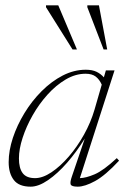

<svg xmlns="http://www.w3.org/2000/svg" viewBox="-20 -690 477 720"><path d="M250 -29.5 298 -170.5Q267.5 -121 231.8 -80Q196 -39 160.2 -14.5Q124.5 10 95 10Q51 10 31.8 -15Q12.5 -40 12.5 -82Q12.5 -125 28.2 -172.8Q44 -220.5 71.8 -266Q99.5 -311.5 136.2 -348.2Q173 -385 215.2 -406.8Q257.5 -428.5 301.5 -428.5Q326 -428.5 342 -420.8Q358 -413 369.5 -400L377 -426H409.5L279.5 -22Q302.5 -22.5 335.2 -36.5Q368 -50.5 418 -97L426.5 -87.5Q375 -32 336.5 -11Q298 10 271.5 10Q248 10 245 1.5Q242 -7 250 -29.5ZM51 -96Q51 -59.5 65 -40.8Q79 -22 111.5 -22Q140 -22 173 -44Q206 -66 237.8 -102.8Q269.5 -139.5 295 -185.2Q320.5 -231 334.5 -279L361.5 -372.5Q353 -392 339 -402.8Q325 -413.5 301 -413.5Q263 -413.5 226.5 -392Q190 -370.5 158.2 -335.2Q126.5 -300 102.5 -257.8Q78.5 -215.5 64.8 -173.2Q51 -131 51 -96ZM268.5 -504.5H252L152.5 -663V-670H198.5ZM382 -504.5H368.5L307.5 -663V-670H351Z"/></svg>

Font: Newsreader 16pt ExtraLight
Style: Italic
Weight: 275
Italic angle: -17°
Designer: Hugues Gentile
Foundry: Production Type
Version: Version 1.003; ttfautohint (v1.8.3)